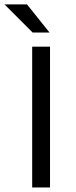

<svg xmlns="http://www.w3.org/2000/svg" viewBox="-47 -832 338 852"><path d="M95.8 0Q95.8 0 95.8 -625Q95.8 -625 175 -625Q175 -625 175 0Q175 0 95.8 0ZM97.9 -687.5 -27.1 -812.5H72.9L172.9 -687.5Z"/></svg>

Font: co2trust
Style: Regular
Weight: 400
Designer: Kristian Moeller
Foundry: Dicotype
Version: Version 1.000